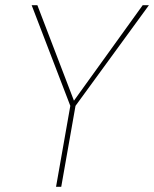

<svg xmlns="http://www.w3.org/2000/svg" viewBox="-20 -720 594 740"><path d="M196 0 251 -312 102 -700H124L265 -332L530 -700H554L271 -312L216 0Z"/></svg>

Font: DM Sans 10pt Thin
Style: Italic
Weight: 250
Italic angle: -10°
Version: Version 4.004;gftools[0.9.30]